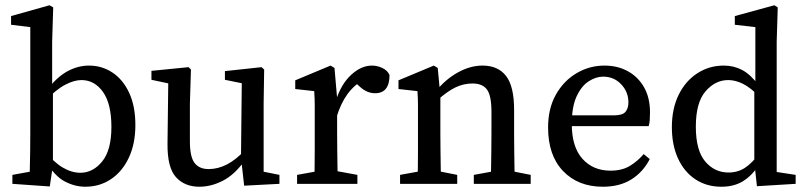

<svg xmlns="http://www.w3.org/2000/svg" viewBox="-20 -698 3056 729"><path d="M27 0V-34L93 -46Q94 -81 94.5 -121.5Q95 -162 95 -193V-595L22 -604V-637L168 -678L182 -670L178 -540V-369L181 -357V-71L169 10ZM304 11Q264 11 226 -9Q188 -29 155 -84H140L149 -126Q184 -82 218 -62Q252 -42 285 -42Q333 -42 368 -85Q403 -128 403 -216Q403 -304 371 -349Q339 -394 289 -394Q262 -394 228 -376.5Q194 -359 148 -312L139 -354H157Q194 -404 234.5 -426.5Q275 -449 318 -449Q367 -449 407 -422.5Q447 -396 470.5 -345.5Q494 -295 494 -223Q494 -152 469 -99Q444 -46 401 -17.5Q358 11 304 11Z M737 11Q681 11 648 -25.5Q615 -62 616 -153L619 -396L640 -377L555 -395V-429L696 -443L705 -434L701 -305V-161Q701 -102 719 -79Q737 -56 772 -56Q843 -56 908 -126L923 -87H908Q871 -35 826.5 -12Q782 11 737 11ZM907 7 895 -100 898 -382 834 -395V-428L973 -443L983 -434L981 -305V-46L1041 -34V0Z M1108 0V-34L1208 -52H1239L1337 -34V0ZM1173 0Q1174 -21 1174.5 -55.5Q1175 -90 1175 -127.5Q1175 -165 1175 -193V-238Q1175 -276 1175 -300Q1175 -324 1173 -352L1101 -360V-393L1235 -449L1250 -440L1260 -325V-193Q1260 -165 1260.5 -127.5Q1261 -90 1261.5 -55.5Q1262 -21 1263 0ZM1258 -254 1244 -318H1256Q1276 -380 1314 -414.5Q1352 -449 1392 -449Q1413 -449 1432.5 -439.5Q1452 -430 1459 -413Q1459 -344 1404 -344Q1373 -344 1346 -369L1321 -392L1365 -398Q1325 -376 1299.5 -341Q1274 -306 1258 -254Z M1843 0Q1844 -21 1844.5 -55Q1845 -89 1845.5 -126.5Q1846 -164 1846 -193V-273Q1846 -335 1829 -358Q1812 -381 1774 -381Q1740 -381 1709 -366Q1678 -351 1640 -317L1630 -355H1638Q1673 -398 1719.5 -423.5Q1766 -449 1812 -449Q1871 -449 1901.5 -409.5Q1932 -370 1932 -281V-193Q1932 -164 1932.5 -126.5Q1933 -89 1933.5 -55Q1934 -21 1935 0ZM1499 0V-34L1598 -52H1625L1716 -34V0ZM1565 0Q1566 -21 1566.5 -55.5Q1567 -90 1567 -127.5Q1567 -165 1567 -193V-238Q1567 -276 1567 -300Q1567 -324 1565 -352L1493 -360V-393L1627 -449L1642 -440L1652 -334V-193Q1652 -165 1652.5 -127.5Q1653 -90 1653.5 -55.5Q1654 -21 1655 0ZM1779 0V-34L1878 -52H1904L1995 -34V0Z M2269 11Q2175 11 2118 -48.5Q2061 -108 2061 -214Q2061 -286 2090.5 -338.5Q2120 -391 2169 -420Q2218 -449 2275 -449Q2325 -449 2364 -427.5Q2403 -406 2425.5 -366.5Q2448 -327 2448 -271Q2448 -255 2447 -242Q2446 -229 2443 -219H2100V-260H2311Q2344 -260 2355 -273.5Q2366 -287 2366 -309Q2366 -349 2338.5 -378Q2311 -407 2270 -407Q2243 -407 2215.5 -389.5Q2188 -372 2169.5 -332.5Q2151 -293 2151 -227Q2151 -140 2191.5 -95Q2232 -50 2298 -50Q2341 -50 2370.5 -67.5Q2400 -85 2424 -113L2447 -94Q2422 -45 2377.5 -17Q2333 11 2269 11Z M2719 11Q2663 11 2620.5 -17Q2578 -45 2554.5 -96Q2531 -147 2531 -215Q2531 -286 2557 -338.5Q2583 -391 2628 -420Q2673 -449 2728 -449Q2766 -449 2797.5 -432.5Q2829 -416 2860 -375H2876L2867 -328Q2829 -366 2800.5 -380Q2772 -394 2745 -394Q2696 -394 2659 -351.5Q2622 -309 2622 -217Q2622 -127 2657.5 -85Q2693 -43 2746 -43Q2781 -43 2808 -60.5Q2835 -78 2865 -117L2873 -71H2861Q2835 -31 2801 -10Q2767 11 2719 11ZM2854 9 2844 -82V-357L2848 -369V-595L2770 -604V-637L2920 -678L2933 -670L2929 -540V-45L3001 -34V0Z"/></svg>

Font: Lisu Bosa
Style: Regular
Weight: 400
Designer: David Morse, Annie Olsen, Victor Gaultney, Frank Grießhammer (Latin)
Foundry: SIL International
Version: Version 2.000